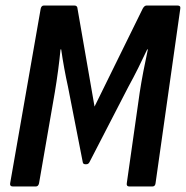

<svg xmlns="http://www.w3.org/2000/svg" viewBox="-20 -675 673 695"><path d="M26.7 0Q14.9 0 16.7 -11.4L127.3 -643.6Q129.9 -655 138.9 -655H249.2Q260.2 -655 260.6 -643.6L322.2 -289.2L496.5 -643.6Q502.7 -655 510.5 -655H622.6Q634.6 -655 632.6 -643.6L543 -11.4Q541.6 0 531.6 0H448.3Q437.1 0 438.9 -11.4L485.7 -340.1Q491.1 -375.3 499 -416.9Q507 -458.5 515.2 -496.1H512.8Q497.2 -462.9 480.1 -428.4Q462.9 -393.9 444.3 -360.1L304 -88.3Q300.2 -80.5 292.4 -80.5H289Q280.5 -80.5 279.5 -88.3L226 -361.4Q219 -392.7 212.6 -427.8Q206.2 -462.9 201.5 -496.1H199.1Q195.5 -459.1 190.3 -420Q185.1 -380.8 178.5 -341.3L121.3 -11.4Q118.7 0 109.7 0Z"/></svg>

Font: Sofia Sans Condensed
Style: Italic
Weight: 400
Italic angle: -9°
Designer: Botio Nikoltchev, Ani Petrova
Foundry: lettersoup
Version: Version 4.101